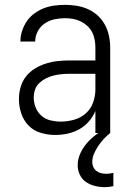

<svg xmlns="http://www.w3.org/2000/svg" viewBox="-20 -548 540 791"><path d="M208 8Q178 8 148.5 -0.5Q119 -9 98 -30.5Q77 -52 67.5 -81Q58 -110 58 -140Q58 -165 65 -189.5Q72 -214 87.5 -233.5Q103 -253 124.5 -266Q146 -279 170 -286.5Q194 -294 218.5 -296.5Q243 -299 268 -299H373V-352Q373 -368 370 -384.5Q367 -401 359.5 -415.5Q352 -430 339.5 -441.5Q327 -453 312.5 -460Q298 -467 281.5 -470Q265 -473 248 -473Q226 -473 204.5 -468.5Q183 -464 164.5 -451.5Q146 -439 135.5 -419Q125 -399 125 -377H64Q64 -399 71 -420.5Q78 -442 90.5 -460.5Q103 -479 121.5 -492.5Q140 -506 160.5 -514Q181 -522 203.5 -525Q226 -528 248 -528Q273 -528 297 -524Q321 -520 343 -510Q365 -500 383 -483.5Q401 -467 412.5 -445.5Q424 -424 429 -400Q434 -376 434 -352V0H373V-91Q363 -67 346 -47.5Q329 -28 306.5 -15.5Q284 -3 258.5 2.5Q233 8 208 8ZM230 -47Q257 -47 284.5 -54.5Q312 -62 333 -80.5Q354 -99 363.5 -125.5Q373 -152 373 -180V-244H268Q252 -244 235 -242.5Q218 -241 201.5 -237Q185 -233 170 -225.5Q155 -218 142.5 -206.5Q130 -195 124.5 -179Q119 -163 119 -146Q119 -125 127 -105Q135 -85 151 -71Q167 -57 188 -52Q209 -47 230 -47ZM412 223Q391 223 371 218Q351 213 334.5 202Q318 191 309 172Q300 153 300 133Q300 106 312.5 80.5Q325 55 344 35Q363 15 386 -0.5Q409 -16 434 -28V0Q420 11 407.5 24.5Q395 38 385 53Q375 68 367.5 85Q360 102 360 120Q360 130 364.5 140Q369 150 377.5 156.5Q386 163 396.5 165.5Q407 168 418 168Q425 168 432 167Q439 166 447 164V219Q438 221 429 222Q420 223 412 223Z"/></svg>

Font: Iosevka Custom Light
Style: Regular
Weight: 300
Monospace: yes
Designer: Belleve Invis
Foundry: Belleve Invis
Version: Version 27.3.5